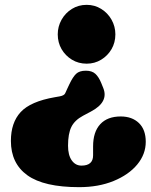

<svg xmlns="http://www.w3.org/2000/svg" viewBox="-20 -609 622 793"><path d="M406.5 -245.5Q430 -187.5 355 -148L323 -131Q288.5 -112.5 274.8 -84.8Q261 -57 261 -7Q261 31.5 276.2 53.2Q291.5 75 316.5 75Q364.5 75 364.5 32.5V-4.5Q364.5 -64 394 -96Q423.5 -128 478.5 -128Q525.5 -128 553.8 -100.8Q582 -73.5 582 -23.5Q582 28 546.8 70.5Q511.5 113 449.2 138.5Q387 164 307 164Q161.5 164 93.2 115Q25 66 25 -27Q25 -102.5 65.5 -146.2Q106 -190 206.5 -207.5L226.5 -211Q245.5 -214.5 249.5 -224.2Q253.5 -234 258.5 -244L266.5 -261Q281 -291.5 294.5 -304.2Q308 -317 334.5 -317Q360 -317 374 -304Q388 -291 398 -266.5ZM338 -589Q371 -589 398 -572.2Q425 -555.5 440.8 -527.5Q456.5 -499.5 456.5 -467Q456.5 -433.5 440.8 -406.2Q425 -379 398 -362.5Q371 -346 338 -346Q304 -346 277 -362.5Q250 -379 234.2 -406.2Q218.5 -433.5 218.5 -467Q218.5 -499.5 234.2 -527.5Q250 -555.5 277 -572.2Q304 -589 338 -589Z"/></svg>

Font: Fraunces 9pt S100 Black
Style: Regular
Weight: 900
Version: Version 1.000; ttfautohint (v1.8.3)